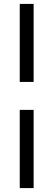

<svg xmlns="http://www.w3.org/2000/svg" viewBox="-20 -760 273 982"><path d="M81 -341V-740H152V-341ZM81 202V-198H152V202Z"/></svg>

Font: Lexend Deca Light
Style: Regular
Weight: 300
Designer: Bonnie Shaver-Troup, Thomas Jockin
Foundry: Lexend
Version: Version 1.008; ttfautohint (v1.8.4.7-5d5b)